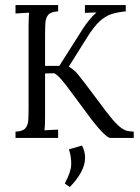

<svg xmlns="http://www.w3.org/2000/svg" viewBox="-20 -546 553 760"><path d="M41.4 0V-24.9Q69.7 -26 80.1 -38Q90.6 -49.9 91.9 -70.2Q93.1 -90.6 93.1 -117V-441.5Q93.1 -456.9 93.7 -470.7Q94.2 -484.4 95.3 -495.8Q81.8 -495.4 68.4 -494.3Q55 -493.2 41.4 -492.5V-525.9H210.1V-500.9Q182.3 -499.8 171.6 -487.9Q161 -476 159.7 -455.6Q158.4 -435.3 158.4 -408.5V-285.3H214.9L308.8 -433.4Q318.3 -448.1 332.6 -466.1Q346.9 -484 361.9 -496.5Q350.6 -496.1 339 -496Q327.5 -495.8 316.1 -495V-525.9H477.8V-500.9Q446.3 -498.3 421.5 -490.3Q396.8 -482.2 374.2 -461.5Q351.7 -440.8 326 -399.7L252.3 -282.4Q273.9 -269.5 287.5 -252.7Q301.1 -235.8 314.6 -218.6L398.6 -106.7Q427.2 -68.9 445.7 -51.5Q464.2 -34.1 478.7 -29.5Q493.2 -24.9 509.4 -24.9V0H417.7Q410.3 0 398.1 -10.5Q385.8 -20.9 371.1 -37.8Q356.4 -54.6 341.8 -73.7L251.6 -195.1Q237.6 -213.8 223.3 -230.8Q209 -247.9 195.1 -256L158.4 -255.2V-89.5Q158.4 -69.3 157.9 -54.5Q157.3 -39.6 156.2 -30.1Q169.8 -30.8 183.2 -31.7Q196.6 -32.6 210.1 -33V0ZM256 194.4 236.5 180.4Q260.7 135.3 261.8 106Q262.9 76.6 253 45.1L304.7 30.1Q316.8 53.5 316.8 78.1Q316.8 106.7 300.5 136.4Q284.2 166.1 256 194.4Z"/></svg>

Font: Parastoo
Style: Regular
Weight: 400
Foundry: Saber Rastikerdar (saber.rastikerdar@gmail.com)
Version: Version 3.000